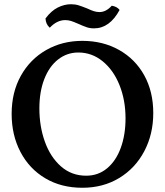

<svg xmlns="http://www.w3.org/2000/svg" viewBox="-20 -878 779 907"><path d="M35 -340Q35 -442 78.5 -520Q122 -598 198 -641.5Q274 -685 369 -685Q466 -685 542.5 -642Q619 -599 661.5 -522Q704 -445 704 -344Q704 -244 661.5 -163.5Q619 -83 543 -37Q467 9 369 9Q269 9 193.5 -36Q118 -81 76.5 -160.5Q35 -240 35 -340ZM573 -319Q573 -405 544.5 -476Q516 -547 465 -588.5Q414 -630 350 -630Q297 -630 255 -597.5Q213 -565 189.5 -505Q166 -445 166 -366Q166 -281 192 -208.5Q218 -136 268 -92Q318 -48 387 -48Q444 -48 486 -83Q528 -118 550.5 -179.5Q573 -241 573 -319ZM351 -765Q328 -775 315.5 -779Q303 -783 288 -783Q249 -783 215 -747Q196 -764 195 -791Q222 -827 253 -842.5Q284 -858 315 -858Q335 -858 351 -853Q367 -848 392 -838Q411 -829 424 -825Q437 -821 450 -821Q481 -821 508 -851Q533 -847 545 -831Q498 -744 424 -744Q405 -744 389 -749.5Q373 -755 351 -765Z"/></svg>

Font: Vollkorn SC SemiBold
Style: Regular
Weight: 600
Designer: Friedrich Althausen
Foundry: Friedrich Althausen
Version: Version 4.015